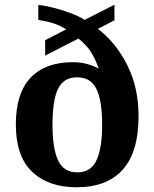

<svg xmlns="http://www.w3.org/2000/svg" viewBox="-20 -782 653 812"><path d="M304 10Q185 10 116 -55.5Q47 -121 47 -255Q47 -388 109.5 -453.5Q172 -519 288 -519Q321 -519 349.5 -511Q378 -503 397 -492Q387 -524 368.5 -556Q350 -588 312 -619L171 -547V-612L260 -658Q235 -674 207 -683Q179 -692 142 -698V-761Q167 -759 203 -750Q239 -741 276 -727.5Q313 -714 338 -698L464 -762V-696L394 -660Q471 -601 518.5 -506Q566 -411 566 -291Q566 -139 499 -64.5Q432 10 304 10ZM307 -53Q364 -53 388 -104Q412 -155 412 -254Q412 -356 388 -405.5Q364 -455 306 -455Q249 -455 225.5 -406.5Q202 -358 202 -254Q202 -155 225.5 -104Q249 -53 307 -53Z"/></svg>

Font: Noto Serif Toto
Style: Bold
Weight: 700
Designer: Monotype Design Team
Foundry: Monotype Imaging Inc.
Version: Version 2.001; ttfautohint (v1.8.4.7-5d5b)